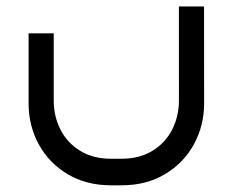

<svg xmlns="http://www.w3.org/2000/svg" viewBox="-20 -312 709 585"><path d="M350.7 252.6Q426 252.6 483.1 218.4Q540.1 184.2 571 127.3Q601.9 70.3 601.9 3.5L601.7 -292.4H525.1L525.2 -5.6Q525.2 42 504.7 82.5Q484.2 123 444.7 147.4Q405.1 171.7 350.7 171.7H318.2Q263.6 171.7 224.1 147.4Q184.5 123 164.1 82.5Q143.7 42 143.7 -5.6V-210.4H67.1V3.5Q67.1 70.3 97.8 127.3Q128.6 184.2 185.7 218.4Q242.7 252.6 318.2 252.6Z"/></svg>

Font: Arad-VF Thin Dots1
Style: Regular
Weight: 100
Designer: Mohammad Darvishi
Version: Version 1.000;August 30, 2024;FontCreator 15.0.0.2992 64-bit